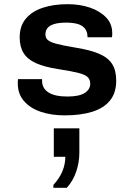

<svg xmlns="http://www.w3.org/2000/svg" viewBox="-20 -541 640 917"><path d="M289 10Q224 10 173.5 -7.5Q123 -25 94 -59Q65 -93 65 -142Q65 -146 65 -151Q65 -156 66 -163H181V-155Q181 -119 211.5 -99.5Q242 -80 302 -80Q358 -80 384.5 -97Q411 -114 411 -141Q411 -160 399.5 -172Q388 -184 355.5 -192.5Q323 -201 258 -211Q193 -221 152.5 -239Q112 -257 93 -287Q74 -317 74 -363Q74 -417 103.5 -452Q133 -487 184.5 -504Q236 -521 303 -521Q362 -521 410 -504.5Q458 -488 487 -457.5Q516 -427 516 -383Q516 -380 516 -375Q516 -370 514 -363H398Q398 -390 385 -405.5Q372 -421 349 -427Q326 -433 295 -433Q197 -433 197 -377Q197 -360 208 -350Q219 -340 249 -332Q279 -324 338 -314Q409 -303 452.5 -284.5Q496 -266 515.5 -235.5Q535 -205 535 -156Q535 -97 505 -60.5Q475 -24 420 -7Q365 10 289 10ZM235 356V342Q264 311 278 277Q292 243 292 208H237V72H359V188Q359 234 344 278.5Q329 323 299 356Z"/></svg>

Font: Chivo Mono SemiBold
Style: Regular
Weight: 600
Monospace: yes
Designer: Hector Gatti
Foundry: Omnibus-Type
Version: Version 1.008